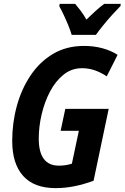

<svg xmlns="http://www.w3.org/2000/svg" viewBox="-20 -961 643 991"><path d="M267 10Q156 10 99.5 -53Q43 -116 43 -234Q43 -327 67 -414.5Q91 -502 138 -572Q185 -642 254 -683Q323 -724 414 -724Q464 -724 508.5 -712Q553 -700 587 -678L531 -567Q501 -587 469.5 -598Q438 -609 403 -609Q350 -609 308.5 -576Q267 -543 238.5 -489Q210 -435 195 -371Q180 -307 180 -246Q180 -106 284 -106Q302 -106 318 -108.5Q334 -111 351 -116L387 -286H293L317 -399H541L463 -28Q414 -10 365 0Q316 10 267 10ZM350 -781Q344 -802 333 -829Q322 -856 309.5 -882.5Q297 -909 286 -929L288 -941H368Q380 -927 396 -906Q412 -885 426 -860Q452 -885 474.5 -905.5Q497 -926 518 -941H603L602 -930Q585 -913 560 -885.5Q535 -858 512 -829.5Q489 -801 475 -781Z"/></svg>

Font: Noto Sans Condensed
Style: Bold Italic
Weight: 700
Width: 3
Italic angle: -12°
Designer: Monotype Design Team
Foundry: Monotype Imaging Inc.
Version: Version 2.013; ttfautohint (v1.8.4.7-5d5b)